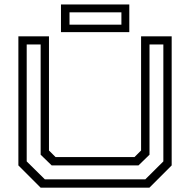

<svg xmlns="http://www.w3.org/2000/svg" viewBox="-20 -868 879 888"><path d="M168 0 65 -103V-700H206.5V-172L237 -141.5H602L632.5 -172V-700H774V-103L671 0ZM187.5 -38.5H652L735.5 -121.5V-662.5H671.5V-152.5L620.5 -103H219L168 -152.5V-662.5H103.5V-121.5ZM262 -719.5V-847.5H578V-719.5ZM301.5 -754H541.5V-811H301.5Z"/></svg>

Font: Tourney Expanded
Style: Regular
Weight: 400
Width: 7
Designer: Tyler Finck
Foundry: Etcetera Type Co
Version: Version 1.010; ttfautohint (v1.8.3)